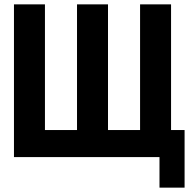

<svg xmlns="http://www.w3.org/2000/svg" viewBox="-20 -720 876 880"><path d="M475 -700V-124H622V-700H764V-124H826V140H711V0H44V-700H186V-124H333V-700Z"/></svg>

Font: Tektur SemiCondensed SemiBold
Style: Regular
Weight: 600
Width: 4
Designer: Adam Jagosz
Foundry: Adam Jagosz
Version: Version 1.005;gftools[0.9.30]